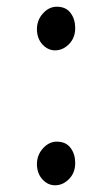

<svg xmlns="http://www.w3.org/2000/svg" viewBox="-20 -544 333 572"><path d="M144 8Q123 8 107 -9Q91 -26 90 -53Q89.5 -81.5 107.8 -101.8Q126 -122 149 -122Q176 -122 189.8 -104Q203.5 -86 204 -61Q205 -31 186.5 -11.5Q168 8 144 8ZM144 -394Q123 -394 107 -411Q91 -428 90 -455Q89.5 -483.5 107.8 -503.8Q126 -524 149 -524Q176 -524 189.8 -506Q203.5 -488 204 -463Q205 -433 186.5 -413.5Q168 -394 144 -394Z"/></svg>

Font: Merriweather Sans Light
Style: Regular
Weight: 300
Designer: Eben Sorkin
Foundry: Eben Sorkin
Version: Version 2.001; ttfautohint (v1.8.3)